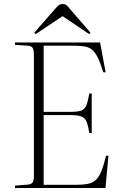

<svg xmlns="http://www.w3.org/2000/svg" viewBox="-20 -943 607 963"><path d="M55 0V-12L119 -17Q138 -19 144 -28.5Q150 -38 150 -63V-666Q150 -693 143.5 -703Q137 -713 117 -714L55 -718V-730H482L510 -580L498 -581Q483 -629 469.5 -656Q456 -683 439.5 -695.5Q423 -708 397.5 -711Q372 -714 333 -714H199V-382H333Q371 -382 388 -388.5Q405 -395 413 -414.5Q421 -434 428 -474H440V-275L428 -276Q422 -314 414 -333Q406 -352 387.5 -359Q369 -366 329 -366H199V-16H359Q395 -16 419 -20.5Q443 -25 459.5 -39.5Q476 -54 488 -83.5Q500 -113 512 -162H524L509 0ZM159 -772 152 -779 263 -906Q270 -914 277 -918.5Q284 -923 294 -923Q305 -923 312 -918Q319 -913 330 -899L434 -779L427 -772L294 -862Z"/></svg>

Font: Display Extralight
Style: Regular
Weight: 200
Designer: Latin by Veronika Burian and Jose Scaglione. Greek by Irene Vlachou. Cyrillic by Vera Evstafieva.
Foundry: TypeTogether
Version: Version 3.002